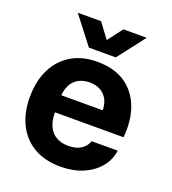

<svg xmlns="http://www.w3.org/2000/svg" viewBox="-137 -846 861 960"><g transform="rotate(20 294.0 -366.5)"><path d="M294 10Q210 10 151.5 -24Q93 -58 62 -120Q31 -182 31 -264Q31 -351 62.5 -414Q94 -477 151.5 -511.5Q209 -546 288 -546Q380 -546 438.5 -506Q497 -466 523 -396Q549 -326 540 -236H175Q175 -192 189.5 -161.5Q204 -131 231 -116Q258 -101 294 -101Q336 -101 362 -118Q388 -135 397 -163H536Q528 -110 495 -71.5Q462 -33 410.5 -11.5Q359 10 294 10ZM175 -313 162 -327H410L396 -313Q398 -355 384.5 -381.5Q371 -408 346.5 -422Q322 -436 288 -436Q254 -436 228.5 -421.5Q203 -407 189.5 -379.5Q176 -352 175 -313ZM224 -598 112 -743H236L295 -664L355 -743H479L367 -598Z"/></g></svg>

Font: Mona Sans ExtraLight
Style: Bold
Weight: 700
Version: Version 2.000